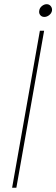

<svg xmlns="http://www.w3.org/2000/svg" viewBox="-20 -885 265 905"><path d="M165 -835Q166.5 -847.2 177.2 -856.2Q188 -865.2 200.2 -865.2Q211.9 -865.2 219.2 -856.2Q226.6 -847.2 225.1 -835Q223.1 -822.8 212.2 -814Q201.2 -805.2 189 -805.2Q176.8 -805.2 169.7 -814Q162.6 -822.8 165 -835ZM37.1 0 168 -740.2H188L57.1 0Z"/></svg>

Font: SVN-Poppins Thin
Style: Italic
Weight: 100
Italic angle: -10°
Designer: Ninad Kale (Devanagari), Jonny Pinhorn (Latin)
Foundry: Indian Type Foundry
Version: Version 3.002 2017